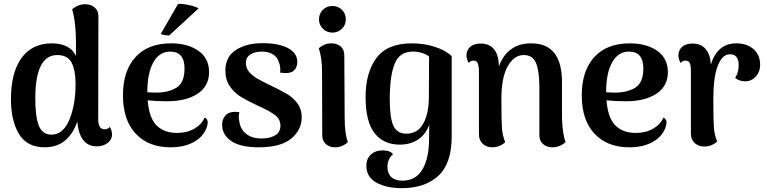

<svg xmlns="http://www.w3.org/2000/svg" viewBox="-20 -754 4000 1001"><path d="M564 -53Q564 -26 541 -8.5Q518 9 484 9Q439 9 413.5 -24.5Q388 -58 383 -120Q360 -54 317.5 -20Q275 14 213 14Q121 14 79 -55.5Q37 -125 37 -237Q37 -376 92.5 -452Q148 -528 250 -528Q297 -528 329.5 -511Q362 -494 376 -462V-533Q376 -638 356 -706Q388 -732 425 -732Q454 -732 473.5 -715Q493 -698 493 -670L492 -132Q492 -80 525 -80Q544 -80 552 -93Q564 -74 564 -53ZM374 -317Q374 -385 354 -426Q334 -467 278 -467Q164 -467 164 -240Q164 -146 182.5 -99Q201 -52 248 -52Q309 -52 341.5 -129.5Q374 -207 374 -317Z M1063 -115Q1063 -103 1056 -85Q1037 -38 987.5 -12Q938 14 869 14Q754 14 687.5 -57Q621 -128 621 -257Q621 -384 686 -456Q751 -528 872 -528Q959 -528 1014.5 -489Q1070 -450 1070 -378Q1070 -305 1010.5 -265.5Q951 -226 851 -226Q794 -226 750 -231Q757 -140 796 -100.5Q835 -61 902 -61Q955 -61 993 -83Q1031 -105 1047 -141Q1063 -134 1063 -115ZM748 -273Q776 -271 792 -271Q858 -271 900 -297Q942 -323 942 -397Q942 -485 867 -485Q811 -485 779.5 -429Q748 -373 748 -273ZM862 -569Q850 -569 836.5 -571.5Q823 -574 818 -577L908 -733Q929 -736 967.5 -727Q1006 -718 1015 -710Z M1138 -104Q1138 -131 1154.5 -151Q1171 -171 1206 -171Q1212 -171 1228 -169Q1225 -157 1225 -144Q1225 -133 1228 -119Q1233 -82 1262.5 -57Q1292 -32 1343 -32Q1387 -32 1414.5 -48.5Q1442 -65 1442 -98Q1442 -131 1417.5 -151Q1393 -171 1340 -196Q1327 -201 1318 -206Q1265 -231 1233 -251Q1201 -271 1178 -304.5Q1155 -338 1155 -387Q1155 -458 1210 -493.5Q1265 -529 1349 -529Q1432 -529 1481 -503.5Q1530 -478 1530 -431Q1530 -407 1516.5 -390.5Q1503 -374 1474 -373H1464Q1455 -373 1441 -375Q1443 -411 1434 -429Q1427 -455 1404 -470Q1381 -485 1345 -485Q1310 -485 1286 -470.5Q1262 -456 1262 -426Q1262 -399 1278.5 -379.5Q1295 -360 1318.5 -346Q1342 -332 1386 -311Q1442 -284 1474 -265.5Q1506 -247 1529.5 -216.5Q1553 -186 1553 -143Q1553 -77 1498.5 -31.5Q1444 14 1328 14Q1234 14 1186 -18.5Q1138 -51 1138 -104Z M1643 -653Q1643 -683 1663.5 -703Q1684 -723 1713 -723Q1742 -723 1762.5 -703Q1783 -683 1783 -653Q1783 -624 1762.5 -604Q1742 -584 1713 -584Q1684 -584 1663.5 -604Q1643 -624 1643 -653ZM1794 -13Q1784 -3 1766.5 5.5Q1749 14 1726 14Q1698 14 1679 -3Q1660 -20 1660 -49L1659 -379Q1659 -453 1642 -502Q1671 -528 1708 -528Q1738 -528 1756.5 -511.5Q1775 -495 1775 -466L1777 -136Q1777 -57 1794 -13Z M1890 110Q1890 74 1913.5 52Q1937 30 1974 30Q2014 30 2029 50Q2000 75 2000 116Q2000 150 2020 169Q2040 188 2078 188Q2147 188 2182 130Q2217 72 2217 -32Q2217 -81 2218 -104Q2200 -54 2160.5 -27Q2121 0 2064 0Q1980 0 1933 -59.5Q1886 -119 1886 -249Q1886 -375 1942.5 -451.5Q1999 -528 2127 -528Q2188 -528 2243.5 -511Q2299 -494 2335 -462V-44Q2335 99 2265 163Q2195 227 2074 227Q1995 227 1942.5 198Q1890 169 1890 110ZM2216 -249 2217 -459Q2203 -471 2180 -478Q2157 -485 2132 -485Q2063 -485 2037.5 -421.5Q2012 -358 2012 -237Q2012 -138 2031.5 -97.5Q2051 -57 2099 -57Q2157 -57 2186.5 -109.5Q2216 -162 2216 -249Z M2929 -13Q2898 14 2860 14Q2830 14 2811 -3Q2792 -20 2792 -49V-307Q2791 -389 2773.5 -428Q2756 -467 2710 -467Q2660 -467 2627 -408.5Q2594 -350 2594 -237Q2594 -123 2597 -85Q2600 -47 2614 -12Q2603 -2 2585.5 6Q2568 14 2547 14Q2516 14 2496.5 -4.5Q2477 -23 2477 -54V-386Q2476 -414 2470 -426Q2464 -438 2450 -438Q2431 -438 2424 -425Q2412 -445 2412 -465Q2412 -493 2431.5 -510Q2451 -527 2486 -527Q2531 -527 2555.5 -497.5Q2580 -468 2581 -408Q2602 -466 2644 -497Q2686 -528 2749 -528Q2831 -528 2870.5 -477Q2910 -426 2910 -325V-136Q2913 -53 2929 -13Z M3455 -115Q3455 -103 3448 -85Q3429 -38 3379.5 -12Q3330 14 3261 14Q3146 14 3079.5 -57Q3013 -128 3013 -257Q3013 -384 3078 -456Q3143 -528 3264 -528Q3351 -528 3406.5 -489Q3462 -450 3462 -378Q3462 -305 3402.5 -265.5Q3343 -226 3243 -226Q3186 -226 3142 -231Q3149 -140 3188 -100.5Q3227 -61 3294 -61Q3347 -61 3385 -83Q3423 -105 3439 -141Q3455 -134 3455 -115ZM3140 -273Q3168 -271 3184 -271Q3250 -271 3292 -297Q3334 -323 3334 -397Q3334 -485 3259 -485Q3203 -485 3171.5 -429Q3140 -373 3140 -273Z M3943 -416Q3943 -380 3921 -355.5Q3899 -331 3867 -330Q3849 -330 3835 -335Q3821 -340 3813 -348Q3824 -367 3827.5 -381.5Q3831 -396 3831 -416Q3831 -471 3785 -471Q3746 -471 3722.5 -412Q3699 -353 3699 -237Q3699 -125 3702 -87.5Q3705 -50 3719 -16Q3709 -6 3691.5 2Q3674 10 3651 10Q3622 10 3602 -8Q3582 -26 3582 -58V-386Q3582 -414 3575.5 -426Q3569 -438 3555 -438Q3536 -438 3529 -425Q3517 -445 3517 -465Q3517 -493 3536.5 -510Q3556 -527 3591 -527Q3633 -527 3658 -499.5Q3683 -472 3686 -418Q3721 -528 3818 -528Q3874 -528 3908.5 -498Q3943 -468 3943 -416Z"/></svg>

Font: Arima Madurai ExtraBold
Style: Regular
Weight: 800
Designer: Joana Correia and Natanael Gama
Foundry: NDISCOVER
Version: Version 1.019